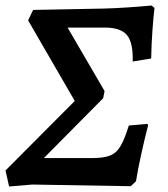

<svg xmlns="http://www.w3.org/2000/svg" viewBox="-23 -672 609 696"><path d="M514 -218Q501 -168 488.5 -111Q476 -54 470 -15L451 3L94 -3L10 4L-3 -54L248 -306L79 -598L97 -636L355 -641Q392 -642 438 -645Q484 -648 527 -652L537 -643Q533 -609 529.5 -560.5Q526 -512 525 -460L458 -449Q460 -517 437.5 -544.5Q415 -572 357 -572H222L356 -342L351 -316L136 -99H311Q352 -99 375.5 -108Q399 -117 414 -142.5Q429 -168 444 -217L511 -223Z"/></svg>

Font: Alegreya SemiBold
Style: Italic
Weight: 600
Italic angle: -7°
Designer: Juan Pablo del Peral
Foundry: Huerta Tipografica
Version: Version 2.009